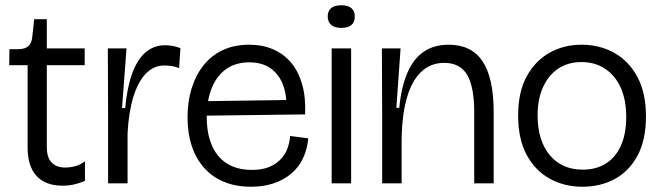

<svg xmlns="http://www.w3.org/2000/svg" viewBox="-20 -697 2516 730"><path d="M218 9Q153 9 119 -28Q85 -65 85 -136V-449H15L16 -510H52Q78 -511 89.5 -523Q101 -535 103 -559L110 -624H158V-513H302V-449H158V-138Q158 -98 176.5 -79Q195 -60 228 -60Q247 -60 267 -65.5Q287 -71 303 -84V-9Q281 0 260.5 4.5Q240 9 218 9Z M391 0V-250L390 -513H461L444 -286H456Q463 -364 482.5 -417.5Q502 -471 533.5 -498Q565 -525 608 -525Q621 -525 635.5 -522.5Q650 -520 666 -514L661 -438Q646 -444 632 -446Q618 -448 605 -448Q564 -448 534 -416.5Q504 -385 486.5 -327Q469 -269 465 -189V0Z M935 13Q877 13 832 -5.5Q787 -24 756 -59Q725 -94 709 -142.5Q693 -191 693 -251Q693 -309 708 -359Q723 -409 752.5 -447Q782 -485 826 -506Q870 -527 928 -527Q978 -527 1018.5 -509.5Q1059 -492 1087 -458.5Q1115 -425 1129 -375.5Q1143 -326 1140 -262L738 -257V-312L1089 -317L1069 -282Q1071 -337 1055 -377Q1039 -417 1007 -438.5Q975 -460 928 -460Q876 -460 840 -434.5Q804 -409 785 -362Q766 -315 766 -253Q766 -157 810 -104Q854 -51 938 -51Q978 -51 1005.5 -63Q1033 -75 1050 -94.5Q1067 -114 1074.5 -137Q1082 -160 1083 -180L1152 -171Q1148 -129 1132 -95Q1116 -61 1087.5 -37Q1059 -13 1020.5 0Q982 13 935 13Z M1241 0V-513H1315V0ZM1278 -591Q1252 -591 1239 -602.5Q1226 -614 1226 -635Q1226 -655 1239 -666Q1252 -677 1277 -677Q1303 -677 1316 -666Q1329 -655 1329 -634Q1329 -613 1316 -602Q1303 -591 1278 -591Z M1433 0V-258L1432 -513H1503L1487 -287H1498Q1506 -368 1529.5 -421.5Q1553 -475 1592 -501Q1631 -527 1686 -527Q1773 -527 1815 -463.5Q1857 -400 1857 -270V0H1783V-270Q1783 -367 1756 -412.5Q1729 -458 1669 -458Q1617 -458 1581 -423.5Q1545 -389 1526.5 -323.5Q1508 -258 1507 -163V0Z M2195 13Q2125 13 2069.5 -18Q2014 -49 1982 -109Q1950 -169 1950 -258Q1950 -347 1982.5 -406.5Q2015 -466 2069.5 -496.5Q2124 -527 2191 -527Q2260 -527 2315.5 -496Q2371 -465 2403.5 -404.5Q2436 -344 2436 -254Q2436 -165 2404 -105.5Q2372 -46 2317.5 -16.5Q2263 13 2195 13ZM2196 -52Q2247 -52 2284 -75.5Q2321 -99 2341 -144Q2361 -189 2361 -252Q2361 -316 2340.5 -362.5Q2320 -409 2281.5 -435Q2243 -461 2191 -461Q2140 -461 2103 -436.5Q2066 -412 2045 -366.5Q2024 -321 2024 -259Q2024 -163 2070 -107.5Q2116 -52 2196 -52Z"/></svg>

Font: Bricolage Grotesque 72pt Light
Style: Regular
Weight: 300
Designer: Mathieu Triay
Foundry: Atelier Triay
Version: Version 1.001;gftools[0.9.33.dev8+g029e19f]